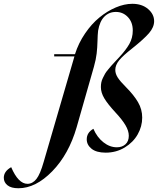

<svg xmlns="http://www.w3.org/2000/svg" viewBox="-252 -794 834 1014"><path d="M306.2 12.2Q257.3 12.2 231.7 -8.3Q206.1 -28.8 206.1 -58.1Q206.1 -93.8 241.2 -113.8Q260.7 -68.8 294.2 -42.5Q327.6 -16.1 365.2 -16.1Q393.1 -16.1 410.6 -32Q428.2 -47.9 428.2 -77.1Q428.2 -103 410.6 -132.8Q393.1 -162.6 356 -202.1Q316.4 -245.1 298.6 -275.1Q280.8 -305.2 280.8 -334Q280.8 -346.7 283 -358.4Q285.2 -370.1 291.7 -383.1Q298.3 -396 302.7 -404.3Q307.1 -412.6 319.1 -426.8Q331.1 -440.9 335.9 -446.8Q340.8 -452.6 356.7 -469.5Q372.6 -486.3 377 -491.2Q412.6 -529.3 430.9 -561.5Q449.2 -593.8 449.2 -632.8Q449.2 -676.8 423.3 -703.9Q397.5 -731 359.9 -731Q323.7 -731 299.1 -706.1Q274.4 -681.2 266.1 -631.8Q263.7 -611.8 262.9 -577.6Q262.2 -543.5 258.5 -511.7Q254.9 -480 244.1 -441.9L152.8 -122.1Q111.3 21 23.9 110.6Q-63.5 200.2 -154.8 200.2Q-192.9 200.2 -212.4 184.6Q-231.9 168.9 -231.9 145Q-231.9 110.8 -192.9 88.9Q-155.3 176.8 -106.9 176.8Q-80.1 176.8 -59.8 151.4Q-39.6 126 -21 60.1L141.1 -496.1H34.2V-507.8H144Q162.6 -566.4 197 -616.9Q231.4 -667.5 272.7 -701.4Q314 -735.4 359.4 -754.6Q404.8 -773.9 446.8 -773.9Q497.6 -773.9 529.8 -746.6Q562 -719.2 562 -682.1Q562 -650.4 535.2 -619.1Q508.3 -587.9 445.8 -538.1Q397 -500 377 -475.1Q356.9 -450.2 356.9 -424.8Q356.9 -404.8 369.6 -384.8Q382.3 -364.7 414.1 -333Q454.6 -292.5 476.8 -254.6Q499 -216.8 499 -172.9Q499 -126.5 475.3 -84.5Q451.7 -42.5 406.7 -15.1Q361.8 12.2 306.2 12.2Z"/></svg>

Font: Nyght Serif Medium Italic
Style: Regular
Weight: 500
Italic angle: -16°
Designer: Maksym Kobuzan
Version: Version 0.410;Glyphs 3.1.2 (3151)